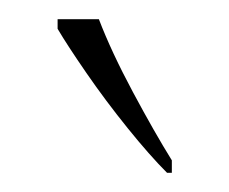

<svg xmlns="http://www.w3.org/2000/svg" viewBox="-20 -786 239 200"><path d="M154 -606Q136 -624 113 -652.5Q90 -681 70 -710Q50 -739 40 -756V-766H83Q96 -732 118.5 -690Q141 -648 159 -619V-606Z"/></svg>

Font: Noto Serif Armenian Condensed Thin
Style: Regular
Weight: 100
Width: 3
Designer: Monotype Design Team
Foundry: Monotype Imaging Inc.
Version: Version 2.008; ttfautohint (v1.8.4.7-5d5b)